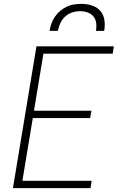

<svg xmlns="http://www.w3.org/2000/svg" viewBox="-20 -975 640 995"><path d="M47 0 169 -735H570L564 -697H205L156 -401H454L447 -363H150L96 -38H455L449 0ZM237 -815Q240 -834 246.5 -852.5Q253 -871 264.5 -888Q276 -905 292 -918.5Q308 -932 326 -940.5Q344 -949 363.5 -952Q383 -955 402 -955Q430 -955 456.5 -946.5Q483 -938 500 -918.5Q517 -899 521 -871Q525 -843 520 -815H477Q481 -835 478.5 -855Q476 -875 464.5 -889.5Q453 -904 434 -910.5Q415 -917 396 -917Q375 -917 354.5 -910.5Q334 -904 318 -889.5Q302 -875 293 -855.5Q284 -836 280 -815Z"/></svg>

Font: Iosevka Curly XLtExObl
Style: Regular
Weight: 200
Width: 7
Italic angle: -9°
Monospace: yes
Designer: Belleve Invis
Foundry: Belleve Invis
Version: Version 11.0.1; ttfautohint (v1.8.3)